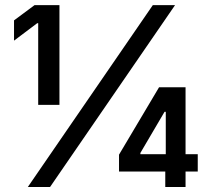

<svg xmlns="http://www.w3.org/2000/svg" viewBox="-20 -748 849 768"><path d="M217.8 -727.5V-328.6H132.8V-655.3H128.9L36.1 -585.4V-666.5L118.2 -727.5ZM91.3 0 591.3 -727.5H680.2L180.2 0ZM456.1 -62V-129.4L616.2 -398.9H673.3V-300.8H638.2L541.5 -136.2V-131.3H771V-62ZM641.1 0V-82L643.1 -112.3V-398.9H722.2V0Z"/></svg>

Font: Inter 16pt Medium
Style: Regular
Weight: 500
Version: Version 4.001;git-66647c0bb